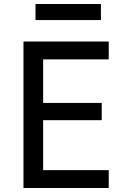

<svg xmlns="http://www.w3.org/2000/svg" viewBox="-20 -937 640 957"><path d="M483 -837V-917H157V-837ZM522 0V-89H195V-338H487V-424H195V-641H522V-730H97V0Z"/></svg>

Font: Tekne LDO Medium
Style: Regular
Weight: 500
Monospace: yes
Designer: Alessio Laiso, Mario Rullo, Paolo Rosset
Foundry: Alessio Laiso
Version: Version 1.000;hotconv 1.0.109;makeotfexe 2.5.65596